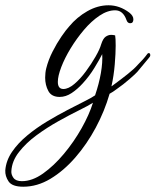

<svg xmlns="http://www.w3.org/2000/svg" viewBox="-153 -358 589 727"><path d="M-65 349Q-107 349 -120.5 329Q-134 309 -133 287Q-130 250 -107.5 217Q-85 184 -50 155Q-15 126 25 102Q65 78 102.5 58.5Q140 39 168 25Q196 11 207 3Q222 -41 229 -81.5Q236 -122 234 -153Q224 -133 204.5 -101Q185 -69 160 -42Q140 -20 118 -5.5Q96 9 73 9Q42 9 30 -13.5Q18 -36 18 -64Q18 -73 19 -82Q20 -91 22 -99Q30 -131 46 -162.5Q62 -194 79.5 -219.5Q97 -245 109 -258Q138 -293 177.5 -315.5Q217 -338 258 -338Q300 -338 337 -310Q352 -298 352 -285Q352 -270 340 -270Q330 -270 326 -282Q313 -319 283 -319Q254 -319 223.5 -298.5Q193 -278 165 -245Q137 -212 114.5 -175Q92 -138 79 -104Q66 -70 66 -48Q66 -21 87 -21Q106 -21 128.5 -40Q151 -59 172 -87.5Q193 -116 209 -144Q225 -172 230 -190Q237 -212 247 -219Q257 -226 268 -226Q272 -226 275.5 -225.5Q279 -225 283 -224Q284 -219 284.5 -209Q285 -199 285 -185Q285 -156 281.5 -114Q278 -72 269 -31L280 -39Q306 -58 331 -78Q356 -98 368 -112Q379 -123 388 -133Q397 -143 405 -154Q407 -157 410 -157Q416 -157 416 -149Q416 -144 411 -139Q390 -113 367 -86Q361 -79 337.5 -58.5Q314 -38 288 -20Q275 -10 262 -3Q243 63 209.5 125.5Q176 188 132 238.5Q88 289 38 319Q-12 349 -65 349ZM-70 328Q-31 328 10 299Q51 270 89 224.5Q127 179 156 127.5Q185 76 199 31Q182 42 146.5 59.5Q111 77 68 101Q25 125 -14.5 154Q-54 183 -81 217.5Q-108 252 -110 290Q-111 303 -102 315.5Q-93 328 -70 328Z"/></svg>

Font: Birthstone
Style: Regular
Weight: 400
Designer: Robert E. Leuschke
Foundry: Robert E. Leuschke
Version: Version 1.013; ttfautohint (v1.8.3)